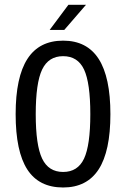

<svg xmlns="http://www.w3.org/2000/svg" viewBox="-20 -790 540 821"><path d="M366.2 -301.8Q366.2 -435.5 339.4 -492.7Q312.5 -549.8 250 -549.8Q187.5 -549.8 160.2 -492.7Q132.8 -435.5 132.8 -301.8Q132.8 -168.9 160.2 -111.8Q187.5 -54.7 250 -54.7Q312.5 -54.7 339.4 -111.8Q366.2 -168.9 366.2 -301.8ZM452.1 -301.8Q452.1 -143.6 401.9 -65.9Q351.6 11.7 250 11.7Q146.5 11.7 96.7 -65.4Q46.9 -142.6 46.9 -301.8Q46.9 -460 97.2 -538.1Q147.5 -616.2 250 -616.2Q351.6 -616.2 401.9 -538.1Q452.1 -460 452.1 -301.8ZM272.5 -769.5H347.7L254.9 -662.1H192.4Z"/></svg>

Font: BabelStone Xiangqi
Style: Regular
Weight: 400
Designer: Andrew West
Foundry: BabelStone
Version: Version 11.000 June 09, 2018